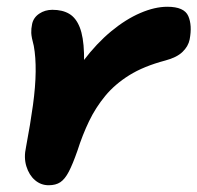

<svg xmlns="http://www.w3.org/2000/svg" viewBox="-20 -536 584 568"><path d="M124 12Q101 12 83.5 -3Q66 -18 58 -44Q50 -70 57 -101Q70 -170 77.5 -225Q85 -280 85.5 -323.5Q86 -367 80 -400Q73 -426 72.5 -438.5Q72 -451 75 -465Q79 -484 96 -495.5Q113 -507 135 -507Q165 -507 185 -495Q205 -483 216 -455Q227 -427 228.5 -379Q230 -331 223 -259L156 -237Q187 -304 226.5 -356Q266 -408 309 -443.5Q352 -479 395 -497.5Q438 -516 475 -516Q525 -516 537 -488.5Q549 -461 541 -419Q537 -399 520 -382.5Q503 -366 469 -357Q405 -340 362.5 -313.5Q320 -287 291.5 -252.5Q263 -218 243.5 -177.5Q224 -137 209 -90Q195 -50 183.5 -28Q172 -6 158.5 3Q145 12 124 12Z"/></svg>

Font: Shantell Sans Light
Style: Bold Italic
Weight: 700
Italic angle: -11°
Version: Version 1.011;[c5ecc13dd]